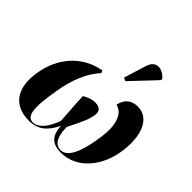

<svg xmlns="http://www.w3.org/2000/svg" viewBox="-201 -1014 1221 1221"><g transform="rotate(45 410.0 -403.5)"><path d="M475 -602 629 -765 632 -777C588 -828 523 -836 500 -764L453 -612ZM218 10C297 10 346 -29 386 -111C391 -34 420 10 507 10C649 10 753 -117 775 -275C797 -427 751 -544 646 -544C588 -544 552 -513 541 -456C606 -442 634 -362 617 -245C592 -63 546 0 493 0C455 0 418 -29 417 -132C466 -230 481 -261 490 -310C497 -348 481 -371 435 -371C404 -371 378 -359 351 -344C352 -301 356 -245 364 -134C330 -37 282 0 246 0C189 0 177 -65 211 -256C229 -364 268 -462 331 -531L323 -547C163 -518 68 -396 42 -249C12 -84 81 10 218 10Z"/></g></svg>

Font: Noto Serif Display ExtraBold
Style: Italic
Weight: 800
Italic angle: -12°
Designer: Monotype Design Team
Foundry: Monotype Imaging Inc.
Version: Version 2.009